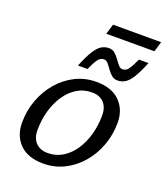

<svg xmlns="http://www.w3.org/2000/svg" viewBox="-155 -959 928 1075"><g transform="rotate(20 309.0 -422.0)"><path d="M354 -522Q447 -522 495.2 -473Q543.5 -424 543.5 -347Q543.5 -275 519.5 -210.5Q495.5 -146 452.5 -96.2Q409.5 -46.5 352.5 -18.2Q295.5 10 229.5 10Q136.5 10 88.2 -39Q40 -88 40 -165Q40 -237 64 -301.5Q88 -366 131 -415.8Q174 -465.5 231 -493.8Q288 -522 354 -522ZM232.5 -54Q282 -54 321.8 -78.8Q361.5 -103.5 389.8 -146Q418 -188.5 433 -242.8Q448 -297 448 -356Q448 -404 422.5 -431Q397 -458 351 -458Q301.5 -458 261.8 -433.2Q222 -408.5 193.8 -366Q165.5 -323.5 150.5 -269.2Q135.5 -215 135.5 -156Q135.5 -108 161.2 -81Q187 -54 232.5 -54ZM591.5 -720.5Q566.5 -659 546 -626.5Q525.5 -594 505.2 -581.8Q485 -569.5 461 -569.5Q439.5 -569.5 424.8 -582.5Q410 -595.5 398.2 -612.2Q386.5 -629 375.5 -642Q364.5 -655 350.5 -655Q339 -655 329.5 -649.2Q320 -643.5 309 -626Q298 -608.5 282 -572.5H225Q250 -634 270.5 -666.5Q291 -699 311.2 -711.2Q331.5 -723.5 355.5 -723.5Q377 -723.5 391.8 -710.5Q406.5 -697.5 418.2 -680.8Q430 -664 441 -651Q452 -638 466 -638Q477.5 -638 487 -643.8Q496.5 -649.5 507.5 -667.2Q518.5 -685 534.5 -720.5ZM313 -794 331.5 -854.5H618L600 -794Z"/></g></svg>

Font: Newsreader 6pt
Style: Italic
Weight: 400
Italic angle: -17°
Designer: Hugues Gentile
Foundry: Production Type
Version: Version 1.003; ttfautohint (v1.8.3)